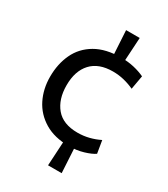

<svg xmlns="http://www.w3.org/2000/svg" viewBox="-190 -719 835 952"><g transform="rotate(30 227.0 -243.0)"><path d="M286 10Q203 10 146.5 -24Q90 -58 61.5 -115Q33 -172 33 -242Q33 -315 60.5 -373.5Q88 -432 146 -466Q204 -500 293 -500Q331 -500 365.5 -492Q400 -484 427 -471L413 -392Q385 -405 354.5 -412.5Q324 -420 291 -420Q210 -420 167.5 -374Q125 -328 125 -246Q125 -166 165.5 -117.5Q206 -69 289 -69Q323 -69 354.5 -77Q386 -85 414 -99L426 -27Q406 -13 367.5 -1.5Q329 10 286 10ZM244 144 254 -34H312L322 144ZM254 -459 244 -630H322L312 -459Z"/></g></svg>

Font: Cabin VF Beta
Style: Regular
Weight: 400
Designer: Pablo Impallari
Foundry: Pablo Impallari. http://www.impallari.com Igino Marini. http://www.ikern.com
Version: Version 2.200